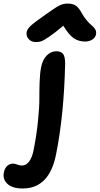

<svg xmlns="http://www.w3.org/2000/svg" viewBox="-141 -758 562 1082"><path d="M61 -521Q36.6 -521 21.5 -536.9Q6.3 -552.7 8.8 -575.2Q11.2 -591.8 29.5 -610.1Q47.9 -628.4 112.8 -673.8Q120.1 -679.2 133.3 -688.2Q146.5 -697.3 151.9 -700.9Q157.2 -704.6 167 -711.2Q176.8 -717.8 180.9 -720Q185.1 -722.2 192.6 -726.3Q200.2 -730.5 204.6 -731.7Q209 -732.9 215.6 -734.9Q222.2 -736.8 227.8 -737.3Q233.4 -737.8 240.2 -737.8Q268.6 -737.8 285.4 -726.8Q302.2 -715.8 316.9 -689Q331.1 -662.6 349.1 -641.8Q367.2 -621.1 378.7 -612.1Q390.1 -603 396.5 -591.1Q402.8 -579.1 399.9 -564Q397 -546.4 379.4 -535.2Q361.8 -523.9 338.9 -523.9Q301.8 -523.9 274.7 -542.5Q247.6 -561 215.8 -612.8Q165 -570.3 133.5 -549.3Q102.1 -528.3 89.8 -524.7Q77.6 -521 61 -521ZM-13.2 304.2Q-70.8 304.2 -98.9 278.3Q-127 252.4 -119.1 213.9Q-114.7 189.9 -100.6 177Q-86.4 164.1 -66.9 164.1Q-58.1 164.1 -43.9 169.4Q-29.8 174.8 -17.1 174.8Q5.9 174.8 22.7 152.8Q39.6 130.9 47.9 89.8Q65.4 2 73.2 -77.1Q81.1 -156.2 80.8 -202.1Q80.6 -248 82.3 -296.9Q84 -345.7 90.8 -379.9Q100.1 -424.8 124 -447Q147.9 -469.2 175.8 -469.2Q202.1 -469.2 214.1 -454.6Q226.1 -439.9 226.1 -398.9Q219.7 -110.8 174.8 112.8Q136.7 304.2 -13.2 304.2Z"/></svg>

Font: Shantell Sans Bouncy
Style: Italic
Weight: 600
Italic angle: -11.31°
Designer: Stephen Nixon, Anya Danilova, Shantell Martin
Foundry: Arrow Type
Version: Version 1.006;[9816181b4]